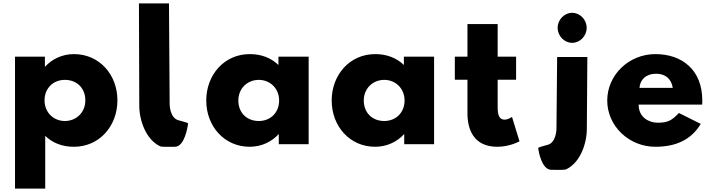

<svg xmlns="http://www.w3.org/2000/svg" viewBox="-20 -845 4196 1125"><path d="M480 -257C480 -186 427 -136 360 -136C294 -136 241 -186 241 -257C241 -327 291 -377 360 -377C432 -377 480 -327 480 -257ZM668 -257C668 -407 563 -528 413 -528C343 -528 283 -497 245 -455H243V-513H68V260H245V-49C287 -8 344 15 413 15C563 15 668 -107 668 -257Z M794.1 -825 796.1 -225C796.1 -140 835.1 -27 918.1 12C929.1 17 973.1 15 1005.1 15C1063.1 15 1080.1 -109 1080.1 -109C1083.1 -128 1089.1 -122 1031.1 -139C974.1 -149 974.1 -234 974.1 -234L970.1 -825Z M1376.5 -256C1376.5 -327 1429.5 -377 1496.5 -377C1562.5 -377 1615.5 -327 1615.5 -256C1615.5 -186 1565.5 -136 1496.5 -136C1424.5 -136 1376.5 -186 1376.5 -256ZM1188.5 -256C1188.5 -106 1293.5 15 1443.5 15C1513.5 15 1573.5 -16 1611.5 -58H1613.5V0H1788.5V-513H1611.5V-464C1569.5 -505 1512.5 -528 1443.5 -528C1293.5 -528 1188.5 -406 1188.5 -256Z M2111.5 -256C2111.5 -327 2164.5 -377 2231.5 -377C2297.5 -377 2350.5 -327 2350.5 -256C2350.5 -186 2300.5 -136 2231.5 -136C2159.5 -136 2111.5 -186 2111.5 -256ZM1923.5 -256C1923.5 -106 2028.5 15 2178.5 15C2248.5 15 2308.5 -16 2346.5 -58H2348.5V0H2523.5V-513H2346.5V-464C2304.5 -505 2247.5 -528 2178.5 -528C2028.5 -528 1923.5 -406 1923.5 -256Z M2719 -513H2645V-378H2719V-181C2719 -90 2753 15 2894 15C2967 15 3024 -17 3024 -17L2980 -160C2980 -160 2959 -144 2936 -144C2908 -144 2896 -167 2896 -215V-378H3004V-513H2896V-704H2719Z M3421.5 -511H3244.5L3240.5 -90C3240.5 -90 3240.5 -5 3183.5 5C3125.5 22 3132.5 16 3135.5 35C3135.5 35 3152.5 150 3210.5 150C3242.5 150 3286.5 152 3297.5 147C3380.5 108 3418.5 -5 3418.5 -90ZM3247.5 -682C3247.5 -634 3286.5 -594 3332.5 -594C3378.5 -594 3417.5 -634 3417.5 -682C3417.5 -730 3378.5 -770 3332.5 -770C3286.5 -770 3247.5 -730 3247.5 -682Z M3727 -330C3730 -377 3764 -413 3825 -413C3877 -413 3914 -384 3922 -330ZM4094 -232C4095 -238 4095 -249 4095 -256C4095 -436 3976 -528 3820 -528C3665 -528 3538 -406 3538 -256C3538 -107 3665 15 3820 15C3934 15 4028 -22 4086 -119L3958 -183C3915 -137 3890 -126 3833 -126C3788 -126 3722 -153 3722 -232Z"/></svg>

Font: Sztylet
Style: Bd
Weight: 700
Foundry: Cannot Into Space Fonts, PlusOne Fonts
Version: Version 0.12